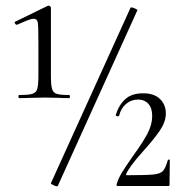

<svg xmlns="http://www.w3.org/2000/svg" viewBox="-20 -654 650 675"><path d="M47 -320Q80 -320 93.5 -324Q107 -328 111 -341.5Q115 -355 115 -389V-508Q115 -560 113 -574Q111 -588 98 -588Q90 -588 75 -582Q60 -576 40 -567H39Q35 -567 32.5 -572Q30 -577 34 -578L149 -634H151Q154 -634 156.5 -631.5Q159 -629 159 -627V-389Q159 -355 163 -341.5Q167 -328 179.5 -324Q192 -320 223 -320Q226 -320 226 -314.5Q226 -309 223 -309Q201 -309 188 -310L138 -311L85 -310Q71 -309 47 -309Q45 -309 45 -314.5Q45 -320 47 -320ZM181 1Q176 1 167 -3.5Q158 -8 159 -10L439 -627Q439 -628 441 -628Q446 -628 455 -624Q464 -620 463 -618L183 0Q183 1 181 1ZM447 -105Q480 -150 497.5 -182.5Q515 -215 515 -247Q515 -274 501.5 -289Q488 -304 465 -304Q441 -304 423 -288.5Q405 -273 399 -248Q399 -245 395 -245Q392 -245 389 -246.5Q386 -248 387 -250Q398 -285 420.5 -305.5Q443 -326 483 -326Q522 -326 542.5 -306Q563 -286 563 -255Q563 -226 542 -195Q521 -164 482 -121Q433 -66 423 -41Q423 -38 426 -38Q494 -38 519 -40.5Q544 -43 553 -53Q562 -63 570 -91Q570 -93 573.5 -93Q577 -93 577 -91L576 -5Q576 0 572 0H393Q389 0 390 -6Q396 -27 409 -48Q422 -69 447 -105Z"/></svg>

Font: Cormorant SC
Style: Regular
Weight: 400
Designer: Christian Thalmann (Catharsis Fonts)
Foundry: Catharsis Fonts
Version: Version 4.000